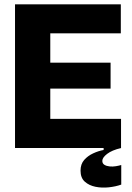

<svg xmlns="http://www.w3.org/2000/svg" viewBox="-20 -680 607 882"><path d="M49 0V-660H211V0ZM168 0V-134H536V0ZM168 -273V-392H488V-273ZM168 -527V-660H535V-527ZM537 168Q512 177 480 180.5Q448 184 418.5 178Q389 172 369.5 154.5Q350 137 350 104Q350 74 366.5 55Q383 36 408 24.5Q433 13 456 9V-11L536 -13V0Q494 10 472 27Q450 44 450 59Q450 71 459.5 77Q469 83 483.5 84.5Q498 86 512.5 83.5Q527 81 537 78Z"/></svg>

Font: Bricolage Grotesque 72pt ExtraBold
Style: Regular
Weight: 800
Designer: Mathieu Triay
Foundry: Atelier Triay
Version: Version 1.001;gftools[0.9.33.dev8+g029e19f]